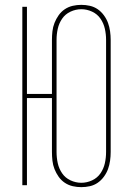

<svg xmlns="http://www.w3.org/2000/svg" viewBox="-20 -763 540 791"><path d="M315 8Q297 8 279.5 4Q262 0 247 -10Q232 -20 221.5 -35Q211 -50 204.5 -66.5Q198 -83 196 -101Q194 -119 194 -137V-359H91V0H72V-735H91V-376H194V-599Q194 -616 196 -634Q198 -652 204.5 -668.5Q211 -685 221.5 -700Q232 -715 247 -725Q262 -735 279.5 -739Q297 -743 315 -743Q333 -743 350.5 -739Q368 -735 382.5 -725Q397 -715 408 -700Q419 -685 425 -668.5Q431 -652 433.5 -634Q436 -616 436 -599V-137Q436 -119 433.5 -101Q431 -83 425 -66.5Q419 -50 408 -35Q397 -20 382.5 -10Q368 0 350.5 4Q333 8 315 8ZM315 -10Q338 -10 359.5 -20Q381 -30 394 -49Q407 -68 412 -90.5Q417 -113 417 -137V-599Q417 -622 412 -644.5Q407 -667 394 -686Q381 -705 359.5 -715Q338 -725 315 -725Q292 -725 270.5 -715Q249 -705 236 -686Q223 -667 218 -644.5Q213 -622 213 -599V-137Q213 -113 218 -90.5Q223 -68 236 -49Q249 -30 270.5 -20Q292 -10 315 -10Z"/></svg>

Font: Iosevka Thin
Style: Regular
Weight: 100
Monospace: yes
Designer: Belleve Invis
Foundry: Belleve Invis
Version: Version 32.5.0; ttfautohint (v1.8.4)